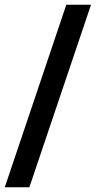

<svg xmlns="http://www.w3.org/2000/svg" viewBox="-27 -731 417 812"><path d="M97.2 61H-6.8L253.4 -710.9H357.9Z"/></svg>

Font: Vazirmatn RD UI FD
Style: Bold
Weight: 700
Designer: Saber Rastikerdar
Foundry: Saber Rastikerdar
Version: Version 33.003